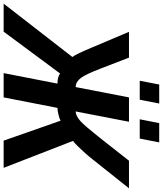

<svg xmlns="http://www.w3.org/2000/svg" viewBox="18 -954 894 1054"><g transform="rotate(90 465.0 -427.0)"><path d="M397 -295.4Q378.9 -295.4 365 -299.1Q351.1 -302.7 341.3 -309.6L111.8 0H-42L251 -377.4Q237.3 -392.6 196.8 -489.3L112.8 -688H254.4L315.4 -529.8Q345.2 -452.1 365.7 -424.3Q376.5 -410.2 388.9 -402.8Q401.4 -395.5 416 -395.5L472.7 -688H606.4L549.8 -395.5Q561.5 -395.5 574.5 -401.9Q587.4 -408.2 601.6 -420.4Q615.7 -433.1 639.2 -460.4Q662.6 -487.8 695.8 -529.8L820.3 -688H971.7L813.5 -489.3Q798.3 -469.7 778.1 -447Q757.8 -424.3 739.7 -406Q721.7 -387.7 711.4 -380.9L859.4 0H710L600.6 -312.5Q589.8 -306.6 567.6 -301Q545.4 -295.4 530.3 -295.4L472.7 0H339.4ZM719.7 -854 698.7 -747.1H592.8L613.8 -854ZM506.3 -854 485.4 -747.1H381.3L401.9 -854Z"/></g></svg>

Font: Arimo
Style: Italic
Weight: 400
Italic angle: -12°
Designer: Steve Matteson
Foundry: Monotype Imaging Inc.
Version: Version 1.33